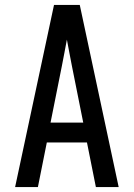

<svg xmlns="http://www.w3.org/2000/svg" viewBox="-20 -755 540 775"><path d="M41 0 198 -735H302L459 0H367L331 -180H169L133 0ZM316 -260 270 -490Q265 -516 260 -542Q255 -568 250 -595Q245 -568 240 -542Q235 -516 230 -490L184 -260Z"/></svg>

Font: Iosevka SS10 Medium
Style: Regular
Weight: 500
Monospace: yes
Designer: Belleve Invis
Foundry: Belleve Invis
Version: Version 28.0.6; ttfautohint (v1.8.4)